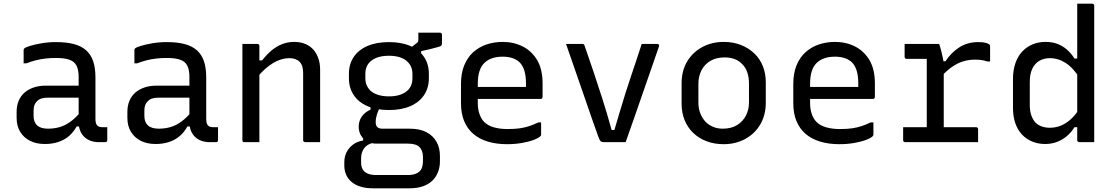

<svg xmlns="http://www.w3.org/2000/svg" viewBox="-20 -770 6040 1040"><path d="M497 -351Q497 -323 497 -295Q497 -267 497 -238.5Q497 -210 497 -182Q497 -154 497 -126Q497 -113 499.5 -104Q502 -95 507 -90Q512 -85 519 -83Q526 -81 536 -81Q538 -81 540.5 -81Q543 -81 546 -81H561Q561 -63 561 -46Q561 -29 561 -11Q561 -5 558 -2.5Q555 0 550 0Q545 0 534.5 0Q524 0 515 0Q492 0 472 -7Q452 -14 437 -28Q422 -42 414 -62.5Q406 -83 406 -111Q406 -146 406 -183.5Q406 -221 406 -256Q406 -272 406 -288Q406 -304 406 -320Q406 -336 406 -352Q406 -392 394.5 -414.5Q383 -437 356 -446.5Q329 -456 283 -456Q254 -456 227 -453Q200 -450 174.5 -443.5Q149 -437 123 -427H108Q108 -445 108 -463Q108 -481 108 -499Q108 -502 109 -504Q110 -506 111 -507Q116 -513 141.5 -521Q167 -529 204.5 -535.5Q242 -542 283 -542Q339 -542 379.5 -531.5Q420 -521 446 -498Q472 -475 484.5 -439Q497 -403 497 -351ZM162 -142Q162 -108 181.5 -90.5Q201 -73 240 -73Q274 -73 304.5 -82Q335 -91 364 -112.5Q393 -134 424 -172V-85H395Q378 -54 353.5 -33Q329 -12 296 -1Q263 10 223 10Q176 10 142 -7.5Q108 -25 89 -56.5Q70 -88 70 -132V-164Q70 -197 81 -223.5Q92 -250 112.5 -268Q133 -286 162 -296Q191 -306 227 -306Q262 -306 294.5 -306Q327 -306 359 -306Q391 -306 424 -306Q433 -306 436.5 -295.5Q440 -285 441 -270Q442 -255 442 -241Q405 -241 373.5 -241Q342 -241 310 -241Q278 -241 240 -241Q219 -241 204.5 -236.5Q190 -232 180 -221Q171 -213 166.5 -200.5Q162 -188 162 -172Z M1097 -351Q1097 -323 1097 -295Q1097 -267 1097 -238.5Q1097 -210 1097 -182Q1097 -154 1097 -126Q1097 -113 1099.5 -104Q1102 -95 1107 -90Q1112 -85 1119 -83Q1126 -81 1136 -81Q1138 -81 1140.5 -81Q1143 -81 1146 -81H1161Q1161 -63 1161 -46Q1161 -29 1161 -11Q1161 -5 1158 -2.5Q1155 0 1150 0Q1145 0 1134.5 0Q1124 0 1115 0Q1092 0 1072 -7Q1052 -14 1037 -28Q1022 -42 1014 -62.5Q1006 -83 1006 -111Q1006 -146 1006 -183.5Q1006 -221 1006 -256Q1006 -272 1006 -288Q1006 -304 1006 -320Q1006 -336 1006 -352Q1006 -392 994.5 -414.5Q983 -437 956 -446.5Q929 -456 883 -456Q854 -456 827 -453Q800 -450 774.5 -443.5Q749 -437 723 -427H708Q708 -445 708 -463Q708 -481 708 -499Q708 -502 709 -504Q710 -506 711 -507Q716 -513 741.5 -521Q767 -529 804.5 -535.5Q842 -542 883 -542Q939 -542 979.5 -531.5Q1020 -521 1046 -498Q1072 -475 1084.5 -439Q1097 -403 1097 -351ZM762 -142Q762 -108 781.5 -90.5Q801 -73 840 -73Q874 -73 904.5 -82Q935 -91 964 -112.5Q993 -134 1024 -172V-85H995Q978 -54 953.5 -33Q929 -12 896 -1Q863 10 823 10Q776 10 742 -7.5Q708 -25 689 -56.5Q670 -88 670 -132V-164Q670 -197 681 -223.5Q692 -250 712.5 -268Q733 -286 762 -296Q791 -306 827 -306Q862 -306 894.5 -306Q927 -306 959 -306Q991 -306 1024 -306Q1033 -306 1036.5 -295.5Q1040 -285 1041 -270Q1042 -255 1042 -241Q1005 -241 973.5 -241Q942 -241 910 -241Q878 -241 840 -241Q819 -241 804.5 -236.5Q790 -232 780 -221Q771 -213 766.5 -200.5Q762 -188 762 -172Z M1714 0Q1692 0 1673.5 0Q1655 0 1633 0Q1630 0 1627.5 -1.5Q1625 -3 1623.5 -5Q1622 -7 1622 -11Q1622 -72 1622 -132.5Q1622 -193 1622 -253.5Q1622 -314 1622 -375Q1622 -416 1602.5 -435.5Q1583 -455 1547 -455Q1526 -455 1504 -448.5Q1482 -442 1460 -429Q1438 -416 1415.5 -396Q1393 -376 1370 -348V-443H1400Q1423 -473 1449.5 -495.5Q1476 -518 1507 -530.5Q1538 -543 1573 -543Q1607 -543 1633.5 -532Q1660 -521 1677.5 -501Q1695 -481 1704.5 -453.5Q1714 -426 1714 -393Q1714 -345 1714 -297Q1714 -249 1714 -200.5Q1714 -152 1714 -103Q1714 -77 1714 -51.5Q1714 -26 1714 0ZM1385 0Q1371 0 1358 0Q1345 0 1332 0Q1319 0 1304 0Q1301 0 1299 -0.5Q1297 -1 1295.5 -2.5Q1294 -4 1293.5 -6Q1293 -8 1293 -11Q1293 -64 1293 -117Q1293 -170 1293 -222Q1293 -274 1293 -327Q1293 -380 1293 -433Q1293 -465 1293 -490.5Q1293 -516 1293 -532Q1309 -532 1322.5 -532Q1336 -532 1348.5 -532Q1361 -532 1374 -532Q1378 -532 1380 -530.5Q1382 -529 1383.5 -527Q1385 -525 1385 -521Q1385 -435 1385 -348Q1385 -261 1385 -174Q1385 -87 1385 0Z M2191 -501 2239 -538Q2244 -542 2245 -545.5Q2246 -549 2246 -555Q2246 -576 2246 -582Q2246 -588 2246 -593Q2270 -593 2304.5 -593Q2339 -593 2363 -593Q2368 -593 2371 -590Q2374 -587 2374 -582V-536Q2374 -527 2370.5 -523Q2367 -519 2353.5 -515.5Q2340 -512 2310 -504L2261 -493V-463ZM2087 -542Q2154 -542 2202.5 -521Q2251 -500 2277 -461.5Q2303 -423 2303 -370V-346Q2303 -294 2277 -255Q2251 -216 2202.5 -195Q2154 -174 2087 -174Q2019 -174 1970.5 -195Q1922 -216 1896 -255Q1870 -294 1870 -346V-370Q1870 -423 1896 -461.5Q1922 -500 1970.5 -521Q2019 -542 2087 -542ZM2087 -468Q2027 -468 1993 -442.5Q1959 -417 1959 -370V-346Q1959 -326 1965.5 -310Q1972 -294 1984 -281Q2001 -265 2027 -256.5Q2053 -248 2087 -248Q2146 -248 2180 -273.5Q2214 -299 2214 -346V-370Q2214 -390 2207.5 -406Q2201 -422 2188 -435Q2172 -451 2146.5 -459.5Q2121 -468 2087 -468ZM1987 -207 2041 -195Q2028 -170 2021.5 -149.5Q2015 -129 2015 -108Q2015 -89 2024.5 -81Q2034 -73 2051 -73H2198Q2254 -73 2290 -54Q2326 -35 2344.5 -2Q2363 31 2363 75V104Q2363 135 2352.5 162Q2342 189 2322 208.5Q2302 228 2271 239Q2240 250 2198 250H2001Q1962 250 1933 241Q1904 232 1884.5 215.5Q1865 199 1855 176.5Q1845 154 1845 126V109Q1845 78 1857.5 54Q1870 30 1892.5 13Q1915 -4 1947 -9V-39L2012 2Q1983 6 1966.5 19Q1950 32 1943 50Q1936 68 1936 88V112Q1936 131 1944 146Q1952 161 1970 169.5Q1988 178 2017 178H2190Q2205 178 2217 175.5Q2229 173 2238 168.5Q2247 164 2253 158Q2263 148 2267 133.5Q2271 119 2271 103V80Q2271 47 2253 27.5Q2235 8 2190 8H2018Q1993 8 1971 -3Q1949 -14 1936 -35Q1923 -56 1923 -84Q1923 -115 1940 -139Q1957 -163 1987 -176Z M2703 -543Q2762 -543 2811 -518.5Q2860 -494 2889.5 -444.5Q2919 -395 2919 -318V-245Q2919 -242 2917.5 -239.5Q2916 -237 2914 -235.5Q2912 -234 2908 -234H2649Q2632 -234 2615 -234Q2598 -234 2582 -234H2552L2539 -299H2829Q2829 -304 2829 -309Q2829 -314 2829 -319Q2829 -358 2820.5 -386.5Q2812 -415 2794 -433Q2778 -448 2755 -455.5Q2732 -463 2703 -463Q2638 -463 2603 -428.5Q2568 -394 2568 -316V-211Q2568 -179 2577 -153Q2586 -127 2602 -110Q2622 -90 2654.5 -80.5Q2687 -71 2730 -71Q2768 -71 2795.5 -75Q2823 -79 2847 -87Q2871 -95 2896 -107H2911Q2911 -91 2911 -74Q2911 -57 2911 -40Q2911 -38 2910 -36Q2909 -34 2907 -32Q2897 -22 2870.5 -12Q2844 -2 2806.5 4.5Q2769 11 2726 11Q2669 11 2622.5 -3Q2576 -17 2543.5 -45Q2511 -73 2494 -114.5Q2477 -156 2477 -211V-315Q2477 -373 2494.5 -416Q2512 -459 2543 -487Q2574 -515 2615 -529Q2656 -543 2703 -543Z M3136 -532Q3139 -532 3141 -531Q3143 -530 3144.5 -527.5Q3146 -525 3147 -521Q3171 -452 3195 -381Q3219 -310 3243.5 -233Q3268 -156 3293 -66H3308Q3324 -119 3338.5 -169Q3353 -219 3368 -265.5Q3383 -312 3398 -357Q3413 -402 3427.5 -445.5Q3442 -489 3456 -532Q3477 -532 3498 -532Q3519 -532 3540 -532Q3544 -532 3546.5 -530Q3549 -528 3550 -525Q3551 -522 3549 -517Q3527 -453 3504.5 -388.5Q3482 -324 3459.5 -259Q3437 -194 3414.5 -129.5Q3392 -65 3369 0Q3338 0 3307.5 0Q3277 0 3252 0Q3244 0 3238.5 -2Q3233 -4 3229 -11Q3225 -18 3220 -32Q3203 -78 3186.5 -126.5Q3170 -175 3152.5 -225Q3135 -275 3117.5 -326Q3100 -377 3082 -428.5Q3064 -480 3046 -532Q3069 -532 3091 -532Q3113 -532 3136 -532Z M3900 -543Q3951 -543 3993 -526.5Q4035 -510 4065.5 -481Q4096 -452 4112 -412Q4128 -372 4128 -324V-213Q4128 -147 4098.5 -96.5Q4069 -46 4017 -17.5Q3965 11 3900 11Q3849 11 3807 -5Q3765 -21 3734.5 -50.5Q3704 -80 3688 -120Q3672 -160 3672 -208V-319Q3672 -386 3701.5 -436Q3731 -486 3783 -514.5Q3835 -543 3900 -543ZM3905 -459Q3859 -459 3827.5 -440Q3796 -421 3779.5 -389Q3763 -357 3763 -316V-215Q3763 -182 3773.5 -155.5Q3784 -129 3802 -110Q3819 -93 3842.5 -83Q3866 -73 3895 -73Q3941 -73 3972.5 -92.5Q4004 -112 4020.5 -144Q4037 -176 4037 -216V-317Q4037 -352 4027.5 -379Q4018 -406 3999 -424Q3983 -441 3959 -450Q3935 -459 3905 -459Z M4503 -543Q4562 -543 4611 -518.5Q4660 -494 4689.5 -444.5Q4719 -395 4719 -318V-245Q4719 -242 4717.5 -239.5Q4716 -237 4714 -235.5Q4712 -234 4708 -234H4449Q4432 -234 4415 -234Q4398 -234 4382 -234H4352L4339 -299H4629Q4629 -304 4629 -309Q4629 -314 4629 -319Q4629 -358 4620.5 -386.5Q4612 -415 4594 -433Q4578 -448 4555 -455.5Q4532 -463 4503 -463Q4438 -463 4403 -428.5Q4368 -394 4368 -316V-211Q4368 -179 4377 -153Q4386 -127 4402 -110Q4422 -90 4454.5 -80.5Q4487 -71 4530 -71Q4568 -71 4595.5 -75Q4623 -79 4647 -87Q4671 -95 4696 -107H4711Q4711 -91 4711 -74Q4711 -57 4711 -40Q4711 -38 4710 -36Q4709 -34 4707 -32Q4697 -22 4670.5 -12Q4644 -2 4606.5 4.5Q4569 11 4526 11Q4469 11 4422.5 -3Q4376 -17 4343.5 -45Q4311 -73 4294 -114.5Q4277 -156 4277 -211V-315Q4277 -373 4294.5 -416Q4312 -459 4343 -487Q4374 -515 4415 -529Q4456 -543 4503 -543Z M5000 -49V-95Q5000 -111 5000 -127Q5000 -143 5000 -159.5Q5000 -176 5000 -191Q5000 -235 5000 -278Q5000 -321 5000 -364.5Q5000 -408 5000 -451H4985Q4962 -451 4937.5 -451Q4913 -451 4891 -451Q4886 -451 4883 -454Q4880 -457 4880 -462Q4880 -480 4880 -497Q4880 -514 4880 -532Q4892 -532 4906.5 -532Q4921 -532 4936 -532Q4951 -532 4967 -532Q4983 -532 4999.5 -532Q5016 -532 5033 -532Q5050 -532 5067 -532Q5067 -532 5069.5 -525Q5072 -518 5075 -506.5Q5078 -495 5081.5 -481Q5085 -467 5088 -452Q5091 -437 5092 -423Q5092 -386 5092 -339.5Q5092 -293 5092 -243Q5092 -193 5092 -142Q5092 -91 5092 -44ZM5071 -438H5101Q5133 -486 5177 -514Q5221 -542 5279 -542Q5305 -542 5319.5 -538Q5334 -534 5339 -529Q5342 -527 5342.5 -524Q5343 -521 5343 -517Q5343 -497 5343 -477Q5343 -457 5343 -437H5328Q5311 -443 5295 -445Q5279 -447 5260 -447Q5230 -447 5200 -438.5Q5170 -430 5139.5 -409.5Q5109 -389 5076 -353ZM4872 -81H5267Q5271 -81 5273 -79.5Q5275 -78 5276.5 -76Q5278 -74 5278 -70Q5278 -58 5278 -46.5Q5278 -35 5278 -23.5Q5278 -12 5278 0H4883Q4878 0 4875 -3Q4872 -6 4872 -11Q4872 -23 4872 -34.5Q4872 -46 4872 -57.5Q4872 -69 4872 -81Z M5643 -543Q5679 -543 5707 -532.5Q5735 -522 5758.5 -502Q5782 -482 5800 -453H5830V-344Q5794 -402 5753 -428.5Q5712 -455 5667 -455Q5634 -455 5609.5 -440.5Q5585 -426 5571.5 -397.5Q5558 -369 5558 -327V-200Q5558 -168 5566.5 -144.5Q5575 -121 5589 -106Q5603 -92 5623 -85Q5643 -78 5667 -78Q5696 -78 5724 -88.5Q5752 -99 5779 -123Q5806 -147 5830 -186V-81H5800Q5782 -52 5758 -32Q5734 -12 5704.5 -1Q5675 10 5641 10Q5603 10 5570.5 -3.5Q5538 -17 5515 -42Q5492 -67 5479.5 -103Q5467 -139 5467 -185V-342Q5467 -389 5479.5 -426Q5492 -463 5515.5 -489Q5539 -515 5571.5 -529Q5604 -543 5643 -543ZM5896 -750Q5900 -750 5902 -748.5Q5904 -747 5905.5 -745Q5907 -743 5907 -739Q5907 -662 5907 -582Q5907 -502 5907 -423Q5907 -344 5907 -267.5Q5907 -191 5907 -120Q5907 -86 5907 -55.5Q5907 -25 5907 0Q5897 0 5886.5 0Q5876 0 5866 0Q5856 0 5846 0Q5836 0 5826 0Q5823 0 5820.5 -1.5Q5818 -3 5816.5 -5Q5815 -7 5815 -11Q5815 -91 5815 -171Q5815 -251 5815 -330.5Q5815 -410 5815 -490Q5815 -570 5815 -650Q5815 -674 5815 -699Q5815 -724 5815 -750Q5825 -750 5835 -750Q5845 -750 5855 -750Q5865 -750 5875.5 -750Q5886 -750 5896 -750Z"/></svg>

Font: Recursive Monospace
Style: Regular
Weight: 400
Version: Version 1.047